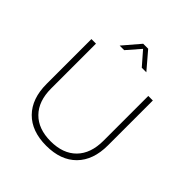

<svg xmlns="http://www.w3.org/2000/svg" viewBox="-239 -1083 1251 1251"><g transform="rotate(45 386.0 -457.5)"><path d="M409 -916 509 -799H467L386 -892L305 -799H263L363 -916ZM669 -699V-286Q669 -150 594.5 -74.5Q520 1 386 1Q252 1 177.5 -74.5Q103 -150 103 -286V-699H145V-286Q145 -169 208.5 -104.5Q272 -40 386 -40Q500 -40 563.5 -104.5Q627 -169 627 -286V-699Z"/></g></svg>

Font: Montserrat Ultra Light
Style: Regular
Weight: 200
Designer: Julieta Ulanovsky
Foundry: Julieta Ulanovsky
Version: Version 3.100;PS 003.100;hotconv 1.0.88;makeotf.lib2.5.64775